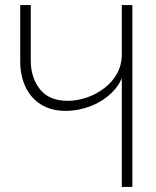

<svg xmlns="http://www.w3.org/2000/svg" viewBox="-20 -735 614 755"><path d="M459 0V-472L472 -477Q464.5 -418.5 427.5 -378.8Q390.5 -339 339.8 -319Q289 -299 239 -299Q180.5 -299 140.5 -324.5Q100.5 -350 80 -394Q59.5 -438 59.5 -494V-715H101V-497Q101 -430 137 -384.2Q173 -338.5 246 -338.5Q283 -338.5 320.5 -351.2Q358 -364 389.5 -387.8Q421 -411.5 440 -445.5Q459 -479.5 459 -521.5V-715H500.5V0Z"/></svg>

Font: Russolo 10pt ExtraLight
Style: Regular
Weight: 200
Designer: Micah Stupak-Hahn
Version: Version 1.000